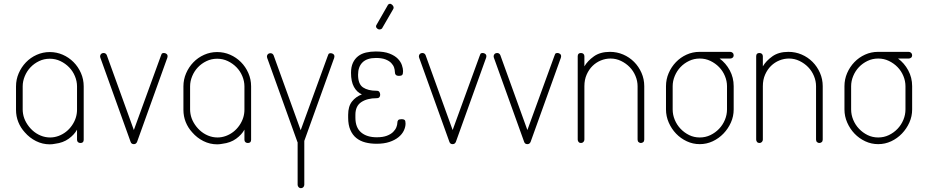

<svg xmlns="http://www.w3.org/2000/svg" viewBox="-20 -750 4854 1007"><path d="M241 -477Q277 -477 309 -463Q341 -449 365.5 -424.5Q390 -400 404.5 -367Q419 -334 419 -297V-294V-175V-17Q419 0 402 0Q394 0 389 -4.5Q384 -9 384 -17V-70Q370 -44 340.5 -22.5Q311 -1 269 4Q255 7 241 7Q203 7 169 -10Q135 -27 110 -56Q88 -80 76 -110Q64 -140 64 -174V-175V-294V-297Q64 -333 78 -365.5Q92 -398 116 -423Q140 -448 172.5 -462.5Q205 -477 241 -477ZM99 -294V-175Q99 -170 99.5 -164.5Q100 -159 101 -153Q105 -129 118 -106.5Q131 -84 150 -66.5Q169 -49 193 -39Q217 -29 243 -29Q265 -29 287 -37Q330 -53 357 -91.5Q384 -130 384 -175V-294V-297Q384 -324 373 -350.5Q362 -377 342.5 -397Q323 -417 297 -429.5Q271 -442 241 -442Q211 -442 185 -429.5Q159 -417 140 -397Q121 -377 110 -350.5Q99 -324 99 -297Z M840 -472Q847 -472 853 -467.5Q859 -463 859 -455Q859 -451 857.5 -446.5Q856 -442 855 -440L699 -6Q694 6 682 6Q669 6 665 -6L509 -440Q508 -442 506.5 -446.5Q505 -451 505 -454Q505 -462 510 -467Q515 -472 523 -472Q535 -472 540 -461L682 -68L823 -455Q825 -461 827.5 -466.5Q830 -472 840 -472Z M1119 -477Q1155 -477 1187 -463Q1219 -449 1243.5 -424.5Q1268 -400 1282.5 -367Q1297 -334 1297 -297V-294V-175V-17Q1297 0 1280 0Q1272 0 1267 -4.5Q1262 -9 1262 -17V-70Q1248 -44 1218.5 -22.5Q1189 -1 1147 4Q1133 7 1119 7Q1081 7 1047 -10Q1013 -27 988 -56Q966 -80 954 -110Q942 -140 942 -174V-175V-294V-297Q942 -333 956 -365.5Q970 -398 994 -423Q1018 -448 1050.5 -462.5Q1083 -477 1119 -477ZM977 -294V-175Q977 -170 977.5 -164.5Q978 -159 979 -153Q983 -129 996 -106.5Q1009 -84 1028 -66.5Q1047 -49 1071 -39Q1095 -29 1121 -29Q1143 -29 1165 -37Q1208 -53 1235 -91.5Q1262 -130 1262 -175V-294V-297Q1262 -324 1251 -350.5Q1240 -377 1220.5 -397Q1201 -417 1175 -429.5Q1149 -442 1119 -442Q1089 -442 1063 -429.5Q1037 -417 1018 -397Q999 -377 988 -350.5Q977 -324 977 -297Z M1734 -454Q1734 -450 1732.5 -445.5Q1731 -441 1730 -439L1576 -11V219Q1576 226 1571 231.5Q1566 237 1558 237Q1551 237 1546 231.5Q1541 226 1541 219V-3Q1541 -5 1540 -5L1384 -439Q1383 -441 1381.5 -445.5Q1380 -450 1380 -453Q1380 -461 1385 -466Q1390 -471 1398 -471Q1410 -471 1415 -460L1557 -67L1698 -454Q1700 -460 1702.5 -465.5Q1705 -471 1715 -471Q1722 -471 1728 -466.5Q1734 -462 1734 -454Z M1956 -30Q1988 -30 2009 -38Q2030 -46 2042 -58Q2054 -70 2059 -83Q2064 -96 2064 -106Q2064 -115 2068.5 -120Q2073 -125 2087 -125Q2097 -125 2102 -121Q2107 -117 2107 -102Q2107 -84 2098 -65Q2089 -46 2070 -30.5Q2051 -15 2022.5 -5.5Q1994 4 1955 4Q1923 4 1896 -3Q1869 -10 1849 -26Q1829 -42 1817.5 -68.5Q1806 -95 1806 -133V-148Q1806 -192 1826 -217.5Q1846 -243 1878 -255Q1852 -266 1836.5 -294Q1821 -322 1821 -368Q1821 -399 1831 -420.5Q1841 -442 1858.5 -455.5Q1876 -469 1900 -474.5Q1924 -480 1951 -480Q1995 -480 2023 -469Q2051 -458 2066.5 -442Q2082 -426 2088 -408Q2094 -390 2094 -377Q2094 -362 2089.5 -357Q2085 -352 2072 -352Q2051 -352 2051 -373Q2051 -383 2047 -395.5Q2043 -408 2032 -419.5Q2021 -431 2001.5 -438.5Q1982 -446 1952 -446Q1905 -446 1881.5 -423Q1858 -400 1858 -358Q1858 -309 1884 -291.5Q1910 -274 1955 -274Q1966 -274 1970 -267.5Q1974 -261 1974 -253Q1974 -246 1970 -240.5Q1966 -235 1955 -235Q1906 -235 1875 -214.5Q1844 -194 1844 -148V-133Q1844 -81 1874 -55.5Q1904 -30 1956 -30ZM1986 -605Q1985 -601 1980 -598Q1973 -594 1966 -596Q1959 -598 1954 -605Q1950 -613 1955 -620L2014 -723Q2014 -727 2018 -727Q2024 -732 2030.5 -729Q2037 -726 2041 -720Q2048 -710 2041 -700Z M2512 -472Q2519 -472 2525 -467.5Q2531 -463 2531 -455Q2531 -451 2529.5 -446.5Q2528 -442 2527 -440L2371 -6Q2366 6 2354 6Q2341 6 2337 -6L2181 -440Q2180 -442 2178.5 -446.5Q2177 -451 2177 -454Q2177 -462 2182 -467Q2187 -472 2195 -472Q2207 -472 2212 -461L2354 -68L2495 -455Q2497 -461 2499.5 -466.5Q2502 -472 2512 -472Z M2904 -472Q2911 -472 2917 -467.5Q2923 -463 2923 -455Q2923 -451 2921.5 -446.5Q2920 -442 2919 -440L2763 -6Q2758 6 2746 6Q2733 6 2729 -6L2573 -440Q2572 -442 2570.5 -446.5Q2569 -451 2569 -454Q2569 -462 2574 -467Q2579 -472 2587 -472Q2599 -472 2604 -461L2746 -68L2887 -455Q2889 -461 2891.5 -466.5Q2894 -472 2904 -472Z M3045 -18Q3045 -11 3040 -5.5Q3035 0 3027 0Q3019 0 3014.5 -5.5Q3010 -11 3010 -18V-455Q3010 -472 3027 -472Q3035 -472 3040 -467.5Q3045 -463 3045 -455V-402Q3062 -431 3095 -454.5Q3128 -478 3179 -478Q3216 -478 3248.5 -464Q3281 -450 3305.5 -425.5Q3330 -401 3344.5 -368Q3359 -335 3359 -298V-18Q3359 -9 3353.5 -4.5Q3348 0 3341 0Q3335 0 3329.5 -4.5Q3324 -9 3324 -18V-298Q3324 -325 3313 -351.5Q3302 -378 3282.5 -398Q3263 -418 3237 -430.5Q3211 -443 3182 -443Q3156 -443 3131.5 -433Q3107 -423 3088 -404.5Q3069 -386 3057 -359Q3045 -332 3045 -298Z M3754 -443Q3787 -419 3807.5 -381Q3828 -343 3828 -298V-176Q3828 -140 3813.5 -107.5Q3799 -75 3774.5 -49.5Q3750 -24 3718 -9Q3686 6 3650 6Q3614 6 3582 -9Q3550 -24 3526 -49Q3502 -74 3487.5 -107Q3473 -140 3473 -176V-298Q3473 -334 3487 -366.5Q3501 -399 3525 -424Q3549 -449 3581 -463.5Q3613 -478 3649 -478H3810Q3817 -478 3822.5 -473Q3828 -468 3828 -460Q3828 -452 3822.5 -447.5Q3817 -443 3810 -443ZM3793 -298Q3793 -325 3782 -351.5Q3771 -378 3751.5 -398Q3732 -418 3706 -430.5Q3680 -443 3650 -443Q3620 -443 3594 -430.5Q3568 -418 3549 -398Q3530 -378 3519 -351.5Q3508 -325 3508 -298V-176Q3508 -148 3519 -121.5Q3530 -95 3549.5 -74.5Q3569 -54 3594.5 -41.5Q3620 -29 3650 -29Q3680 -29 3706 -41.5Q3732 -54 3751.5 -74.5Q3771 -95 3782 -121.5Q3793 -148 3793 -176Z M3981 -18Q3981 -11 3976 -5.5Q3971 0 3963 0Q3955 0 3950.5 -5.5Q3946 -11 3946 -18V-455Q3946 -472 3963 -472Q3971 -472 3976 -467.5Q3981 -463 3981 -455V-402Q3998 -431 4031 -454.5Q4064 -478 4115 -478Q4152 -478 4184.5 -464Q4217 -450 4241.5 -425.5Q4266 -401 4280.5 -368Q4295 -335 4295 -298V-18Q4295 -9 4289.5 -4.5Q4284 0 4277 0Q4271 0 4265.5 -4.5Q4260 -9 4260 -18V-298Q4260 -325 4249 -351.5Q4238 -378 4218.5 -398Q4199 -418 4173 -430.5Q4147 -443 4118 -443Q4092 -443 4067.5 -433Q4043 -423 4024 -404.5Q4005 -386 3993 -359Q3981 -332 3981 -298Z M4690 -443Q4723 -419 4743.5 -381Q4764 -343 4764 -298V-176Q4764 -140 4749.5 -107.5Q4735 -75 4710.5 -49.5Q4686 -24 4654 -9Q4622 6 4586 6Q4550 6 4518 -9Q4486 -24 4462 -49Q4438 -74 4423.5 -107Q4409 -140 4409 -176V-298Q4409 -334 4423 -366.5Q4437 -399 4461 -424Q4485 -449 4517 -463.5Q4549 -478 4585 -478H4746Q4753 -478 4758.5 -473Q4764 -468 4764 -460Q4764 -452 4758.5 -447.5Q4753 -443 4746 -443ZM4729 -298Q4729 -325 4718 -351.5Q4707 -378 4687.5 -398Q4668 -418 4642 -430.5Q4616 -443 4586 -443Q4556 -443 4530 -430.5Q4504 -418 4485 -398Q4466 -378 4455 -351.5Q4444 -325 4444 -298V-176Q4444 -148 4455 -121.5Q4466 -95 4485.5 -74.5Q4505 -54 4530.5 -41.5Q4556 -29 4586 -29Q4616 -29 4642 -41.5Q4668 -54 4687.5 -74.5Q4707 -95 4718 -121.5Q4729 -148 4729 -176Z"/></svg>

Font: AkaAcidDosis
Style: ExtraLight
Weight: 250
Designer: Edgar Tolentino, Pablo Impallari, Igino Marini, Aka-Acid
Foundry: Edgar Tolentino, Pablo Impallari, Igino Marini, Aka-Acid
Version: Version 1.007